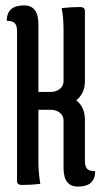

<svg xmlns="http://www.w3.org/2000/svg" viewBox="-20 -680 378 710"><path d="M215 -568Q215 -617 208 -650Q242 -654 277 -654Q294 -654 294 -639V-380Q294 -335 262 -309Q294 -284 294 -238V-85Q294 -64 302.5 -55.5Q311 -47 332 -47Q332 10 268 10Q215 10 215 -59V-234Q215 -252 201.5 -263Q188 -274 167 -274H122V-82Q122 -44 129 0Q95 4 60 4Q43 4 43 -11V-565Q43 -586 34.5 -594.5Q26 -603 5 -603Q5 -660 69 -660Q122 -660 122 -591V-340H167Q187 -340 201 -351Q215 -362 215 -380Z"/></svg>

Font: Medula One
Style: Regular
Weight: 400
Designer: Luciano Vergara
Foundry: Luciano Vergara
Version: Version 1.002